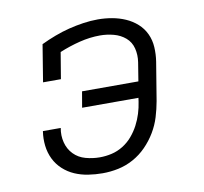

<svg xmlns="http://www.w3.org/2000/svg" viewBox="-66 -609 732 688"><g transform="rotate(-10 300.0 -265.0)"><path d="M254 8Q228 8 202 4Q176 0 153 -10Q130 -20 111.5 -37Q93 -54 82 -76.5Q71 -99 68 -125Q65 -151 69 -177Q69 -177 69 -177.5Q69 -178 69 -178H134Q134 -178 134 -178Q134 -178 134 -178Q129 -151 135.5 -125.5Q142 -100 159.5 -82Q177 -64 202.5 -57Q228 -50 254 -50Q276 -50 297.5 -55Q319 -60 338.5 -72Q358 -84 373 -101.5Q388 -119 398.5 -139Q409 -159 415.5 -180Q422 -201 425 -222L427 -236H222L232 -294H437L448 -362Q452 -388 446 -412Q440 -436 422 -451.5Q404 -467 379.5 -473.5Q355 -480 330 -480Q293 -480 255 -470.5Q217 -461 181 -446L165 -350H100L122 -485Q147 -497 173.5 -507Q200 -517 226 -523.5Q252 -530 279 -534Q306 -538 332 -538Q358 -538 383.5 -533.5Q409 -529 432 -519Q455 -509 473.5 -492.5Q492 -476 502.5 -453.5Q513 -431 514.5 -405Q516 -379 512 -353L489 -213Q484 -185 475.5 -157Q467 -129 451.5 -103Q436 -77 414.5 -55Q393 -33 366.5 -18.5Q340 -4 311.5 2Q283 8 254 8Z"/></g></svg>

Font: Iosevka Slab Light Extended
Style: Italic
Weight: 300
Width: 7
Italic angle: -9°
Monospace: yes
Designer: Belleve Invis
Foundry: Belleve Invis
Version: Version 11.1.0; ttfautohint (v1.8.3)